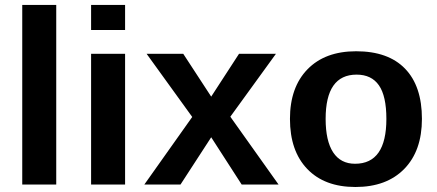

<svg xmlns="http://www.w3.org/2000/svg" viewBox="-20 -745 1762 775"><path d="M207 0H69.8V-725.1H207Z M484.9 -624H347.7V-725.1H484.9ZM484.9 0H347.7V-527.8H484.9Z M1104.5 0H955.6L832.5 -190.9L708.5 0H562.5L755.9 -272.9L571.8 -527.8H719.7L832.5 -355L944.8 -527.8H1093.8L909.7 -273.9Z M1683.1 -265.1Q1683.1 -136.2 1611.8 -63.2Q1540.5 9.8 1414.6 9.8Q1290 9.8 1220.2 -63Q1150.4 -135.7 1150.4 -265.1Q1150.4 -392.6 1221.2 -465.3Q1292 -538.1 1417.5 -538.1Q1546.9 -538.1 1615 -467.8Q1683.1 -397.5 1683.1 -265.1ZM1539.6 -265.1Q1539.6 -357.4 1509.5 -400.6Q1479.5 -443.8 1419.4 -443.8Q1294.4 -443.8 1294.4 -265.1Q1294.4 -176.3 1324.7 -130.1Q1355 -84 1413.1 -84Q1539.6 -84 1539.6 -265.1Z"/></svg>

Font: Libra Sans Modern
Style: Bold
Weight: 700
Foundry: Stefan Peev, Context Ltd
Version: Version 1.000